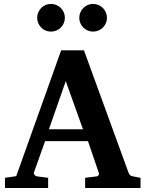

<svg xmlns="http://www.w3.org/2000/svg" viewBox="-20 -938 726 958"><path d="M308.1 -533.2 224.1 -293H394ZM404.8 0V-50.8L463.9 -58.1Q468.8 -59.1 472.2 -64.5Q475.6 -69.8 473.1 -75.2L418.9 -233.9H205.1L149.9 -79.1Q147 -71.3 152.8 -64.9Q158.7 -58.6 164.1 -58.1L220.2 -50.8V0H4.9V-50.8L61 -59.1L285.2 -687H398.9L621.1 -77.1Q625 -67.9 628.7 -64.2Q632.3 -60.5 643.1 -58.1L681.2 -50.8V0ZM303.7 -849.1Q303.7 -835 298.3 -822.5Q293 -810.1 283.4 -800.5Q273.9 -791 261.2 -785.6Q248.5 -780.3 234.4 -780.3Q220.2 -780.3 207.5 -785.6Q194.8 -791 185.5 -800.5Q176.3 -810.1 170.9 -822.5Q165.5 -835 165.5 -849.1Q165.5 -863.3 170.9 -876Q176.3 -888.7 185.5 -898.2Q194.8 -907.7 207.5 -913.1Q220.2 -918.5 234.4 -918.5Q248.5 -918.5 261.2 -913.1Q273.9 -907.7 283.4 -898.2Q293 -888.7 298.3 -876Q303.7 -863.3 303.7 -849.1ZM513.7 -849.1Q513.7 -835 508.3 -822.5Q502.9 -810.1 493.4 -800.5Q483.9 -791 471.2 -785.6Q458.5 -780.3 444.3 -780.3Q430.2 -780.3 417.7 -785.6Q405.3 -791 395.8 -800.5Q386.2 -810.1 380.9 -822.5Q375.5 -835 375.5 -849.1Q375.5 -863.3 380.9 -876Q386.2 -888.7 395.8 -898.2Q405.3 -907.7 417.7 -913.1Q430.2 -918.5 444.3 -918.5Q458.5 -918.5 471.2 -913.1Q483.9 -907.7 493.4 -898.2Q502.9 -888.7 508.3 -876Q513.7 -863.3 513.7 -849.1Z"/></svg>

Font: Charis SIL Phon
Style: Bold
Weight: 700
Foundry: SIL International
Version: Version 5.000